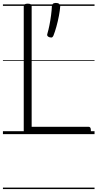

<svg xmlns="http://www.w3.org/2000/svg" viewBox="-20 -915 665 1310"><path d="M169 0Q142 0 142 -23V-871Q142 -881 148.5 -885.5Q155 -890 169 -890Q184 -890 190 -885.5Q196 -881 196 -871V-50H584Q592 -50 596 -44.5Q600 -39 600 -25Q600 -11 596 -5.5Q592 0 584 0ZM317 -661Q306 -665 303 -671Q300 -677 304 -688Q311 -711 317.5 -744Q324 -777 328.5 -811.5Q333 -846 334 -872Q334 -881 340 -888Q346 -895 361 -895Q377 -895 384 -888Q391 -881 391 -872Q389 -844 382 -807Q375 -770 365 -734Q355 -698 345 -673Q342 -665 336.5 -661Q331 -657 317 -661ZM0 365H625V375H0ZM0 -20H625V0H0ZM0 -505H625V-500H0ZM0 -885H625V-875H0Z"/></svg>

Font: Playwrite IT Moderna Guides
Style: Regular
Weight: 400
Designer: Veronika Burian, José Scaglione
Foundry: TypeTogether
Version: Version 1.003